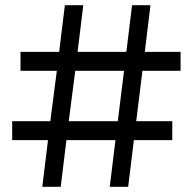

<svg xmlns="http://www.w3.org/2000/svg" viewBox="-20 -720 743 740"><path d="M676 -520V-447H529L505 -253H644V-180H496L474 0H403L425 -180H236L214 0H143L165 -180H27V-253H174L199 -447H59V-520H208L230 -700H301L279 -520H467L489 -700H560L538 -520ZM245 -253H434L458 -447H270Z"/></svg>

Font: false
Style: Regular
Weight: 500
Designer: Julieta Ulanovsky
Foundry: Julieta Ulanovsky
Version: Version 7.222;hotconv 1.0.109;makeotfexe 2.5.65596